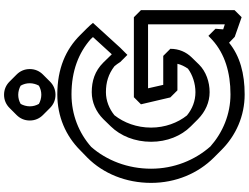

<svg xmlns="http://www.w3.org/2000/svg" viewBox="-160 -1018 1228 948"><g transform="rotate(-90 454.0 -544.0)"><path d="M808 -427V-48L783 -56L786 -94L751 -129L730 -109C662 -48 570 -20 462 -20C364 -20 274 -58 205 -119C137 -196 95 -299 95 -412C95 -527 136 -632 203 -708C271 -768 361 -805 462 -805C579 -805 668 -769 735 -710C738 -707 742 -703 745 -699L660 -606L655 -611L620 -647L619 -648C577 -690 528 -705 473 -705C423 -705 376 -684 340 -648L305 -612L304 -611C257 -563 228 -492 228 -412C228 -333 257 -263 304 -216L339 -181L340 -180C377 -144 423 -123 473 -123C524 -123 575 -141 609 -175L644 -211L645 -212C671 -239 687 -274 687 -317L652 -352H509L492 -427ZM878 -462 843 -497H448L413 -462L447 -317L482 -282H613C609 -264 600 -246 589 -230C558 -207 515 -193 473 -193C430 -193 391 -208 358 -235C322 -280 298 -343 298 -412C298 -483 322 -546 359 -593C391 -619 431 -635 473 -635C521 -635 562 -623 601 -593C607 -586 616 -574 622 -564L657 -529L692 -564L815 -699C807 -709 798 -719 789 -728L754 -763C684 -833 590 -875 462 -875C352 -875 257 -833 186 -762L185 -761L149 -726C71 -648 25 -536 25 -412C25 -290 72 -180 150 -102L151 -101L187 -65C259 7 355 50 462 50C564 50 651 27 717 -27L746 1L843 35L878 0ZM460 -1068C476 -1068 493 -1063 505 -1056C513 -1042 517 -1027 517 -1011C517 -995 512 -978 505 -966C491 -958 476 -954 460 -954C444 -954 427 -959 415 -966C407 -980 403 -995 403 -1011C403 -1027 408 -1044 415 -1056C429 -1064 444 -1068 460 -1068ZM460 -1138C434 -1138 412 -1128 395 -1111L360 -1076C343 -1059 333 -1037 333 -1011C333 -985 343 -963 360 -946L395 -911C412 -894 434 -884 460 -884C486 -884 508 -894 525 -911L560 -946C577 -963 587 -985 587 -1011C587 -1037 577 -1059 560 -1076L525 -1111C508 -1128 486 -1138 460 -1138Z"/></g></svg>

Font: Hussar Press
Style: Bold
Weight: 700
Foundry: Cannot Into Space Fonts
Version: Version 1.43